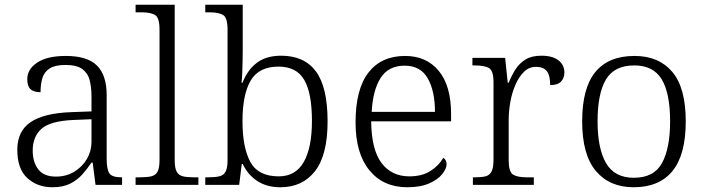

<svg xmlns="http://www.w3.org/2000/svg" viewBox="-20 -780 2972 810"><path d="M201 10Q138 10 95.5 -28.5Q53 -67 53 -148Q53 -227 109.5 -265Q166 -303 283 -307L366 -310V-372Q366 -411 358.5 -441Q351 -471 327.5 -488.5Q304 -506 256 -506Q213 -506 190 -491.5Q167 -477 159 -451Q151 -425 151 -391Q123 -391 109 -403.5Q95 -416 95 -446Q95 -488 137 -516Q179 -544 258 -544Q348 -544 389 -503.5Q430 -463 430 -379V-112Q430 -64 442 -48Q454 -32 491 -32H495V0H383L371 -94H366Q349 -69 328 -45Q307 -21 276.5 -5.5Q246 10 201 10ZM216 -35Q260 -35 294 -56Q328 -77 347 -110Q366 -143 366 -181V-277L292 -274Q193 -270 155.5 -237Q118 -204 118 -145Q118 -96 141.5 -65.5Q165 -35 216 -35Z M552 0V-32H573Q602 -32 619.5 -36.5Q637 -41 645 -56.5Q653 -72 653 -105V-655Q653 -705 634.5 -716.5Q616 -728 578 -728H552V-760H717V-105Q717 -72 725 -56.5Q733 -41 750.5 -36.5Q768 -32 796 -32H817V0Z M1163 10Q1106 10 1066 -16Q1026 -42 1004 -88H1000L989 0H846V-32H860Q889 -32 906.5 -36.5Q924 -41 932 -56.5Q940 -72 940 -105V-655Q940 -705 921.5 -716.5Q903 -728 864 -728H846V-760H1004V-569Q1004 -551 1003.5 -524.5Q1003 -498 1002 -473Q1001 -448 999 -431H1003Q1024 -485 1063.5 -515Q1103 -545 1166 -545Q1264 -545 1313 -478.5Q1362 -412 1362 -268Q1362 -126 1309 -58Q1256 10 1163 10ZM1156 -36Q1227 -36 1261.5 -96.5Q1296 -157 1296 -270Q1296 -387 1263.5 -443Q1231 -499 1155 -499Q1072 -499 1037.5 -440Q1003 -381 1003 -269Q1003 -158 1036 -97Q1069 -36 1156 -36Z M1698 10Q1597 10 1538.5 -61.5Q1480 -133 1480 -263Q1480 -404 1534.5 -474Q1589 -544 1689 -544Q1779 -544 1831 -481Q1883 -418 1883 -299V-268H1546Q1547 -149 1589.5 -92.5Q1632 -36 1707 -36Q1761 -36 1796.5 -59Q1832 -82 1850 -114Q1856 -111 1860 -104Q1864 -97 1864 -87Q1864 -69 1846 -46Q1828 -23 1791 -6.5Q1754 10 1698 10ZM1815 -308Q1815 -396 1784.5 -449.5Q1754 -503 1687 -503Q1619 -503 1586 -451.5Q1553 -400 1548 -308Z M1975 0V-32H1987Q2013 -32 2029.5 -36.5Q2046 -41 2054 -57Q2062 -73 2062 -107V-433Q2062 -481 2043.5 -492.5Q2025 -504 1982 -504H1973V-536H2111L2122 -431H2126Q2138 -461 2154.5 -487Q2171 -513 2197 -529Q2223 -545 2264 -545Q2311 -545 2336 -525.5Q2361 -506 2361 -474Q2361 -451 2347 -436Q2333 -421 2301 -421Q2301 -463 2286.5 -480.5Q2272 -498 2241 -498Q2212 -498 2190.5 -477Q2169 -456 2154.5 -422.5Q2140 -389 2133 -350Q2126 -311 2126 -274V-104Q2126 -55 2144.5 -43.5Q2163 -32 2201 -32H2232V0Z M2653 10Q2552 10 2494 -58.5Q2436 -127 2436 -268Q2436 -408 2491.5 -476Q2547 -544 2657 -544Q2759 -544 2816 -477Q2873 -410 2873 -268Q2873 -127 2817 -58.5Q2761 10 2653 10ZM2654 -30Q2739 -30 2773 -92.5Q2807 -155 2807 -268Q2807 -387 2771.5 -445.5Q2736 -504 2656 -504Q2572 -504 2536.5 -445Q2501 -386 2501 -268Q2501 -153 2537 -91.5Q2573 -30 2654 -30Z"/></svg>

Font: Noto Serif Sinhala Light
Style: Regular
Weight: 300
Designer: Jelle Bosma - Monotype Design Team
Foundry: Monotype Imaging Inc.
Version: Version 2.007; ttfautohint (v1.8.4.7-5d5b)